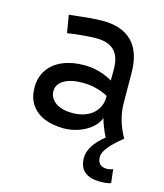

<svg xmlns="http://www.w3.org/2000/svg" viewBox="-104 -567 718 841"><g transform="rotate(15 254.5 -146.0)"><path d="M469.7 127 477.1 189Q460 195.3 429.7 195.3Q333 195.3 333 112.3Q333 58.1 402.3 2.4Q380.9 -40 370.6 -77.6Q362.3 -53.2 338.4 -32.7Q314.5 -12.2 281.2 -0.5Q248 11.2 213.9 11.2Q165.5 11.2 127.2 -3.9Q88.9 -19 66.7 -50.8Q44.4 -82.5 44.4 -129.9Q44.4 -175.8 67.4 -209.7Q90.3 -243.7 132.6 -261.7Q174.8 -279.8 231 -279.8Q298.3 -279.8 359.4 -245.1V-294.9Q359.4 -353.5 332 -380.4Q304.7 -407.2 251 -407.2Q230.5 -407.2 192.1 -404.1Q153.8 -400.9 120.6 -395.5L106.9 -475.6Q166.5 -482.4 200.4 -485.4Q234.4 -488.3 257.3 -488.3Q346.2 -488.3 392.1 -441.4Q438 -394.5 438.5 -301.8L439.5 -161.1Q439.9 -89.4 481.9 -13.7Q399.4 52.2 399.4 89.4Q399.4 133.3 442.4 133.3Q457.5 133.3 469.7 127ZM359.4 -170.4V-174.8Q335 -188.5 305.2 -196Q275.4 -203.6 243.2 -203.6Q190.9 -203.6 159.7 -185.3Q128.4 -167 128.4 -134.8Q128.4 -113.8 141.4 -97.7Q154.3 -81.5 177.7 -72.5Q201.2 -63.5 231.9 -63.5Q270 -63.5 298.8 -76.7Q327.6 -89.8 343.5 -114.3Q359.4 -138.7 359.4 -170.4Z"/></g></svg>

Font: Selawik
Style: Regular
Weight: 400
Designer: Aaron Bell
Foundry: Microsoft Corporation
Version: Version 1.01